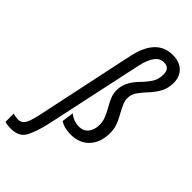

<svg xmlns="http://www.w3.org/2000/svg" viewBox="-438 -841 1157 1157"><g transform="rotate(45 140.5 -262.5)"><path d="M-83 240Q-12 240 14 188Q40 136 57 60L193 -574Q220 -696 286 -696Q337 -696 337 -642Q337 -601 318 -571.5Q299 -542 266 -508Q203 -443 203 -376Q203 -348 213 -322Q223 -296 242 -264Q260 -232 269.5 -207Q279 -182 279 -155Q279 -112 257.5 -85.5Q236 -59 198 -59Q154 -59 115 -89L105 -14Q140 10 196 10Q272 10 315.5 -38Q359 -86 359 -163Q359 -204 346.5 -234.5Q334 -265 318 -292Q304 -318 293.5 -341.5Q283 -365 283 -386Q283 -418 299.5 -442.5Q316 -467 344 -497Q379 -534 397.5 -569Q416 -604 416 -650Q416 -701 384 -733Q352 -765 292 -765Q156 -765 116 -578L-18 54Q-30 113 -45 141.5Q-60 170 -92 170Q-114 170 -135 163V233Q-113 240 -83 240Z"/></g></svg>

Font: Noto Sans UI Condensed
Style: Italic
Weight: 400
Width: 3
Italic angle: -12°
Designer: Monotype Design Team
Foundry: Monotype Imaging Inc.
Version: Version 1.901